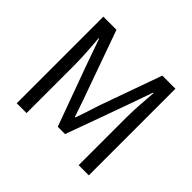

<svg xmlns="http://www.w3.org/2000/svg" viewBox="-169 -941 1149 1149"><g transform="rotate(45 406.0 -366.5)"><path d="M101 0H184V-406C184 -469 178 -558 172 -622H176L235 -455L374 -74H436L574 -455L633 -622H637C632 -558 625 -469 625 -406V0H711V-733H600L460 -341C443 -291 428 -239 409 -188H405C387 -239 371 -291 352 -341L212 -733H101Z"/></g></svg>

Font: Noto Sans CJK SC
Style: Regular
Weight: 400
Designer: Ryoko NISHIZUKA 西塚涼子 (kana, bopomofo & ideographs); Paul D. Hunt (Latin, Greek & Cyrillic); Sandoll Communications 산돌커뮤니
Foundry: Adobe
Version: Version 2.004;hotconv 1.0.118;makeotfexe 2.5.65603